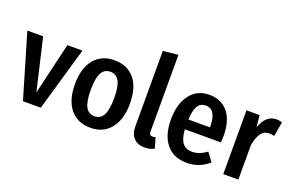

<svg xmlns="http://www.w3.org/2000/svg" viewBox="-93 -1118 2299 1496"><g transform="rotate(20 1056.0 -369.5)"><path d="M459 -529 306 0H158L2 -529H133L233 -100L334 -529Z M948 -265Q948 -135 887.5 -60Q827 15 721 15Q614 15 553.5 -58.5Q493 -132 493 -265Q493 -396 553.5 -470Q614 -544 721 -544Q828 -544 888 -472Q948 -400 948 -265ZM624 -265Q624 -167 648 -123.5Q672 -80 721 -80Q770 -80 794 -124Q818 -168 818 -265Q818 -363 794 -406Q770 -449 721 -449Q672 -449 648 -405.5Q624 -362 624 -265Z M1171 15Q1113 15 1080.5 -19Q1048 -53 1048 -114V-741L1173 -754V-118Q1173 -86 1200 -86Q1213 -86 1225 -90L1250 -4Q1217 15 1171 15Z M1720 -277Q1720 -268 1717 -226H1418Q1424 -146 1452 -113Q1480 -80 1530 -80Q1588 -80 1650 -125L1702 -54Q1623 15 1521 15Q1410 15 1350 -58Q1290 -131 1290 -261Q1290 -389 1347.5 -466.5Q1405 -544 1508 -544Q1608 -544 1664 -475Q1720 -406 1720 -277ZM1597 -307V-313Q1597 -456 1509 -456Q1467 -456 1444.5 -421.5Q1422 -387 1418 -307Z M2064 -543Q2085 -543 2111 -536L2090 -415Q2069 -421 2048 -421Q2006 -421 1981.5 -388Q1957 -355 1944 -288V0H1819V-529H1928L1938 -431Q1976 -543 2064 -543Z"/></g></svg>

Font: Fira Sans Condensed Medium
Style: Regular
Weight: 500
Width: 3
Designer: Carrois Corporate & Edenspiekermann AG
Foundry: Carrois Corporate GbR & Edenspiekermann AG
Version: Version 4.203;PS 004.203;hotconv 1.0.88;makeotf.lib2.5.64775